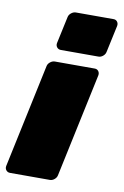

<svg xmlns="http://www.w3.org/2000/svg" viewBox="-97 -800 548 850"><g transform="rotate(10 176.5 -375.0)"><path d="M10 0Q-1 0 -7.5 -8Q-14 -16 -12 -27L87 -493Q89 -504 99 -512Q109 -520 120 -520H299Q310 -520 316 -512Q322 -504 320 -493L221 -27Q219 -16 209.5 -8Q200 0 189 0ZM137 -575Q126 -575 119.5 -583Q113 -591 115 -602L141 -723Q143 -734 153 -742Q163 -750 174 -750H343Q354 -750 360 -742Q366 -734 364 -723L338 -602Q336 -591 326.5 -583Q317 -575 306 -575Z"/></g></svg>

Font: Rubik Black
Style: Italic
Weight: 900
Italic angle: -12°
Designer: Hubert and Fischer
Foundry: Hubert and Fischer
Version: Version 2.300;gftools[0.9.30]